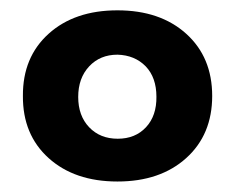

<svg xmlns="http://www.w3.org/2000/svg" viewBox="-20 -803 451 368"><path d="M279.8 -617.7Q279.8 -654.3 259.3 -675.8Q238.3 -697.3 205.1 -698.2Q171.9 -698.2 150.9 -675.8Q129.9 -653.3 129.9 -617.2Q129.9 -581.1 150.9 -559.1Q171.9 -537.1 205.6 -537.1Q239.3 -537.1 259.8 -559.1Q280.3 -581.1 279.8 -617.7ZM23.9 -619.1Q23.4 -693.4 73.2 -738.3Q123 -783.2 205.1 -783.2Q287.1 -783.2 336.9 -738.3Q386.7 -693.4 386.7 -619.1Q386.7 -544.9 336.9 -500Q287.1 -455.1 205.1 -455.1Q123 -455.1 73.2 -500Q23.4 -544.9 23.9 -619.1Z"/></svg>

Font: TruenoSBd
Style: Demi
Weight: 600
Designer: Julieta Ulanovsky
Foundry: Julieta Ulanovsky
Version: Version 3.001b